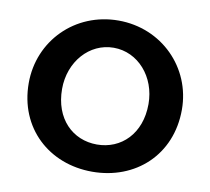

<svg xmlns="http://www.w3.org/2000/svg" viewBox="-77 -766 945 862"><g transform="rotate(10 395.5 -334.5)"><path d="M396 10C593 10 745 -127 745 -334C745 -526 593 -679 396 -679C198 -679 47 -526 47 -333C47 -128 199 10 396 10ZM396 -114C285 -114 199 -197 199 -333C199 -457 285 -555 396 -555C507 -555 593 -457 593 -333C593 -197 506 -114 396 -114Z"/></g></svg>

Font: SN Pro
Style: Bold
Weight: 700
Designer: Tobias Whetton
Foundry: Supernotes
Version: Version 1.003;Glyphs 3.3 (3324)